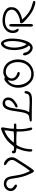

<svg xmlns="http://www.w3.org/2000/svg" viewBox="1634 -2336 777 4114"><g transform="rotate(-90 2023.0 -278.5)"><path d="M417 59Q401 59 386.5 38.5Q372 18 354 -28Q314 -109 293.5 -189.5Q273 -270 260 -358Q253 -417 241.5 -459Q230 -501 191 -520Q151 -540 116 -530Q81 -520 61 -496Q39 -469 42 -433Q45 -397 88 -370Q111 -357 118 -347.5Q125 -338 127 -323Q121 -303 100 -304Q79 -305 49 -326Q12 -352 -3 -386Q-18 -420 -12.5 -456Q-7 -492 14 -521Q37 -553 75.5 -571.5Q114 -590 164 -584Q211 -579 238.5 -557.5Q266 -536 281 -503Q296 -470 303.5 -429.5Q311 -389 317 -346Q331 -259 338 -229Q354 -167 375 -115Q396 -63 418 -25Q447 -59 478.5 -104.5Q510 -150 541 -199.5Q572 -249 599 -293Q603 -299 606.5 -304.5Q610 -310 614 -315Q630 -341 639.5 -357Q649 -373 652 -387.5Q655 -402 653 -422Q647 -457 628.5 -479.5Q610 -502 584 -518Q564 -531 555 -538.5Q546 -546 543.5 -554Q541 -562 539 -574Q553 -585 589 -578Q625 -571 663 -530Q700 -492 708.5 -443Q717 -394 696 -345Q689 -329 676 -308.5Q663 -288 650.5 -270Q638 -252 632 -240Q597 -185 566.5 -137.5Q536 -90 499 -36Q462 19 446 39Q430 59 417 59Z M853 24Q838 20 834 3Q830 -14 831.5 -34.5Q833 -55 835 -68Q836 -72 836 -73Q844 -146 863.5 -203.5Q883 -261 905 -314Q898 -316 891 -316.5Q884 -317 876 -318Q851 -321 826.5 -328Q802 -335 795 -362Q791 -384 799 -399Q807 -414 823 -414Q837 -414 844.5 -403Q852 -392 852 -375Q856 -374 864 -373Q883 -369 903 -367Q923 -365 940 -372Q951 -377 973 -406.5Q995 -436 1023 -468Q1061 -511 1137 -560.5Q1213 -610 1312 -644Q1320 -647 1331 -644Q1342 -641 1351 -629Q1351 -604 1347 -577.5Q1343 -551 1338 -525Q1337 -521 1336.5 -516Q1336 -511 1335 -507Q1330 -475 1325.5 -438Q1321 -401 1324 -372Q1329 -368 1339.5 -367.5Q1350 -367 1372 -369Q1404 -371 1417 -367Q1430 -363 1433 -348Q1436 -331 1426 -324.5Q1416 -318 1399.5 -317.5Q1383 -317 1367 -318H1366H1364Q1351 -319 1339 -319Q1327 -319 1319 -317Q1312 -271 1314 -215.5Q1316 -160 1327 -98Q1329 -90 1331 -81Q1333 -72 1335 -64Q1346 -27 1347 -8.5Q1348 10 1339 19L1338 20Q1318 26 1307.5 16.5Q1297 7 1291.5 -9.5Q1286 -26 1283 -41Q1283 -42 1283 -43Q1282 -47 1281.5 -51Q1281 -55 1281 -59Q1270 -108 1265 -174Q1260 -240 1263 -309Q1237 -312 1199 -314.5Q1161 -317 1119.5 -318Q1078 -319 1039 -317Q1023 -316 1007 -315.5Q991 -315 977 -315Q955 -286 935.5 -242.5Q916 -199 903 -148.5Q890 -98 886 -49Q885 -43 885 -29Q885 -17 883.5 -3Q882 11 875.5 19Q869 27 853 24ZM1023 -374Q1058 -370 1101 -368.5Q1144 -367 1187 -368.5Q1230 -370 1264 -375Q1266 -392 1268.5 -410.5Q1271 -429 1275 -451Q1280 -483 1284 -514Q1288 -545 1287 -573Q1204 -543 1137 -489.5Q1070 -436 1023 -374Z M1851 17Q1815 15 1772.5 14.5Q1730 14 1692 14H1679Q1664 13 1638 13Q1612 13 1583 13Q1554 13 1530 14Q1514 15 1495.5 12Q1477 9 1477 -10Q1477 -24 1495 -30Q1513 -36 1553 -40Q1576 -43 1585.5 -44.5Q1595 -46 1601 -49Q1631 -65 1648 -103.5Q1665 -142 1675 -194.5Q1685 -247 1693 -304Q1701 -361 1710.5 -417Q1720 -473 1739 -519Q1758 -565 1792 -590Q1816 -608 1849 -611.5Q1882 -615 1914 -604Q1946 -593 1968 -567.5Q1990 -542 1992 -502Q1995 -456 1976 -421Q1957 -386 1928 -361.5Q1899 -337 1870 -320Q1830 -295 1813.5 -291.5Q1797 -288 1779 -301L1778 -304Q1775 -336 1823 -355Q1828 -357 1832 -358Q1836 -359 1840 -361Q1889 -391 1914 -426.5Q1939 -462 1937 -499Q1936 -529 1920 -543.5Q1904 -558 1881 -559Q1858 -560 1836 -549Q1814 -538 1802 -517Q1779 -479 1767.5 -420Q1756 -361 1748 -296Q1741 -241 1731 -188Q1721 -135 1704 -91Q1698 -80 1690 -68Q1686 -61 1682 -55Q1678 -49 1676 -43Q1722 -40 1776 -36.5Q1830 -33 1884.5 -32.5Q1939 -32 1986 -36Q2063 -40 2072 -95Q2079 -137 2097 -141Q2118 -145 2124.5 -132.5Q2131 -120 2128.5 -100.5Q2126 -81 2120 -63.5Q2114 -46 2109 -40Q2087 -8 2048 4.5Q2009 17 1958.5 18Q1908 19 1851 17Z M2472 55Q2412 51 2362.5 22.5Q2313 -6 2277.5 -51Q2242 -96 2222 -151Q2194 -228 2202.5 -314Q2211 -400 2258 -470Q2267 -483 2286 -504.5Q2305 -526 2329 -545.5Q2353 -565 2378.5 -572.5Q2404 -580 2426 -563Q2427 -564 2430 -565Q2450 -576 2467.5 -584Q2485 -592 2508.5 -595.5Q2532 -599 2567 -595Q2644 -587 2700 -539Q2756 -491 2784.5 -415Q2813 -339 2806 -245Q2801 -177 2773.5 -120Q2746 -63 2700.5 -22.5Q2655 18 2596.5 38.5Q2538 59 2472 55ZM2466 1Q2529 8 2579.5 -10.5Q2630 -29 2666 -65Q2702 -101 2723 -147.5Q2744 -194 2748 -245Q2755 -325 2734 -389.5Q2713 -454 2669 -494Q2625 -534 2562 -542Q2513 -548 2473.5 -528.5Q2434 -509 2414 -473Q2394 -437 2403 -393Q2408 -371 2426 -349Q2444 -327 2469 -313Q2473 -311 2474 -311Q2479 -310 2482 -309Q2485 -308 2490 -306Q2505 -302 2521.5 -293.5Q2538 -285 2541 -262L2538 -256Q2506 -228 2437 -269Q2420 -279 2401 -297.5Q2382 -316 2369 -336Q2350 -369 2348.5 -412Q2347 -455 2366 -502Q2311 -472 2284.5 -416.5Q2258 -361 2257.5 -295.5Q2257 -230 2278 -169Q2301 -103 2348.5 -54.5Q2396 -6 2466 1Z M3127 8Q3095 32 3061.5 33Q3028 34 2998 18Q2968 2 2945 -23Q2922 -48 2911 -76Q2896 -111 2894 -134.5Q2892 -158 2906 -172L2908 -174Q2931 -173 2940.5 -163Q2950 -153 2957 -121Q2959 -114 2960.5 -108Q2962 -102 2964 -97Q2973 -76 2989.5 -57Q3006 -38 3026.5 -27.5Q3047 -17 3068 -20.5Q3089 -24 3106 -48Q3078 -74 3057 -118Q3036 -162 3023.5 -217Q3011 -272 3008 -331Q3005 -390 3012.5 -446Q3020 -502 3040 -548Q3060 -594 3092 -622Q3120 -647 3144 -647Q3168 -647 3187 -630Q3206 -613 3220 -585.5Q3234 -558 3242 -526.5Q3250 -495 3252 -467Q3257 -401 3251 -329Q3245 -257 3229 -189.5Q3213 -122 3187.5 -70Q3162 -18 3127 8ZM3135 -98Q3160 -140 3175.5 -198.5Q3191 -257 3197.5 -325.5Q3204 -394 3199 -463Q3198 -476 3193.5 -499Q3189 -522 3181.5 -545Q3174 -568 3164 -581Q3154 -594 3141 -586Q3106 -565 3087 -518.5Q3068 -472 3062.5 -412Q3057 -352 3064.5 -291Q3072 -230 3090 -178.5Q3108 -127 3135 -98Z M3981 81Q3881 55 3804.5 4Q3728 -47 3662 -108Q3658 -111 3654.5 -114.5Q3651 -118 3646 -122Q3624 -142 3604 -163.5Q3584 -185 3579 -216Q3586 -230 3595.5 -235.5Q3605 -241 3641 -241Q3646 -241 3653 -241.5Q3660 -242 3665 -243Q3693 -251 3726.5 -264Q3760 -277 3790.5 -296Q3821 -315 3843 -339.5Q3865 -364 3872 -395.5Q3879 -427 3863 -465Q3850 -496 3815.5 -517.5Q3781 -539 3734.5 -550Q3688 -561 3638.5 -560.5Q3589 -560 3545.5 -547Q3502 -534 3475 -507Q3453 -486 3440 -455.5Q3427 -425 3426 -394Q3425 -372 3430.5 -359.5Q3436 -347 3444 -333Q3461 -302 3463.5 -289Q3466 -276 3455 -268Q3413 -264 3390.5 -308.5Q3368 -353 3375 -423Q3381 -475 3412 -516Q3443 -557 3494 -582.5Q3545 -608 3610 -613Q3661 -616 3716 -607.5Q3771 -599 3818.5 -577.5Q3866 -556 3896 -520Q3926 -484 3927 -432Q3929 -374 3907 -333Q3885 -292 3846.5 -265Q3808 -238 3760.5 -220.5Q3713 -203 3663 -190Q3724 -117 3803.5 -59.5Q3883 -2 3996 27Q4030 35 4044 42Q4058 49 4059 58Q4063 75 4055 82Q4047 89 4033.5 89.5Q4020 90 4006.5 87Q3993 84 3984 82Q3982 81 3981 81ZM3539 40Q3521 40 3514 17.5Q3507 -5 3510 -60Q3510 -65 3510.5 -86Q3511 -107 3511 -135.5Q3511 -164 3511 -192.5Q3511 -221 3510.5 -243Q3510 -265 3510 -272Q3509 -328 3510 -377.5Q3511 -427 3518 -458Q3520 -465 3527 -468Q3534 -471 3538 -471Q3560 -468 3564.5 -444.5Q3569 -421 3566 -369V-59Q3568 -4 3562.5 18Q3557 40 3539 40Z"/></g></svg>

Font: Yuji Hentaigana Akebono
Style: Regular
Weight: 400
Designer: Kataoka Yuji
Foundry: Kinuta Font Factory
Version: Version 3.002